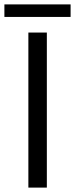

<svg xmlns="http://www.w3.org/2000/svg" viewBox="-49 -853 341 873"><path d="M164 -705H80V0H164ZM272 -833H-29V-776H272Z"/></svg>

Font: Geom Light
Style: Regular
Weight: 300
Version: Version 1.102